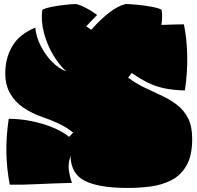

<svg xmlns="http://www.w3.org/2000/svg" viewBox="-20 -895 974 947"><path d="M611 32Q469 32 399.5 -2.5Q330 -37 328 -125Q315 -88 319.5 -56Q324 -24 335 7Q228 10 157 13.5Q86 17 28 16Q13 -64 11.5 -142.5Q10 -221 23 -309Q78 -309 133 -298Q188 -287 237 -267.5Q286 -248 321 -220L341 -241Q307 -268 267.5 -286.5Q228 -305 188 -318Q137 -336 95.5 -364Q54 -392 30 -434Q6 -476 6 -534Q6 -608 40.5 -667Q75 -726 154 -759Q158 -714 181 -668.5Q204 -623 238 -589Q272 -555 307 -543Q272 -574 242 -624.5Q212 -675 196.5 -734Q181 -793 189 -847Q207 -856 239 -862Q271 -868 304 -871.5Q337 -875 357 -875Q379 -869 406.5 -854.5Q434 -840 459 -821Q446 -808 432.5 -794Q419 -780 405 -765L430 -748Q471 -795 515 -830Q559 -865 599 -875Q622 -875 657 -871.5Q692 -868 726 -862Q760 -856 777 -847Q780 -829 779.5 -810Q779 -791 776 -772Q807 -773 833 -774Q859 -775 887 -775Q902 -703 903.5 -619.5Q905 -536 892 -449Q835 -450 790.5 -459.5Q746 -469 708 -488Q670 -507 630 -535L612 -512Q650 -484 690 -464.5Q730 -445 765 -429Q817 -406 853 -378Q889 -350 908.5 -310Q928 -270 928 -210Q928 -127 899.5 -78Q871 -29 824 -5.5Q777 18 721.5 25Q666 32 611 32Z"/></svg>

Font: Oi
Style: Regular
Weight: 400
Designer: Kostas Bartsokas, Mohamad Dakak
Foundry: Foundry5
Version: Version 4.000